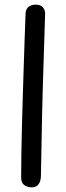

<svg xmlns="http://www.w3.org/2000/svg" viewBox="-20 -799 286 826"><path d="M116 7Q109 7 98 4Q87 1 79 -8Q71 -17 71 -36Q71 -84 72 -140.5Q73 -197 74.5 -258.5Q76 -320 78 -384Q80 -448 82 -510.5Q84 -573 86 -631.5Q88 -690 90 -741Q91 -761 103.5 -770Q116 -779 133 -779Q155 -779 165 -767Q175 -755 174 -737Q173 -693 171 -640.5Q169 -588 167.5 -531.5Q166 -475 164 -417Q161 -315 159.5 -221.5Q158 -128 156 -40Q156 -29 152 -18Q148 -7 139.5 0Q131 7 116 7Z"/></svg>

Font: Playpen Sans Arabic
Style: Regular
Weight: 400
Designer: Azza Alameddine, Laura Meseguer, Veronika Burian, José Scaglione
Foundry: TypeTogether
Version: Version 2.000